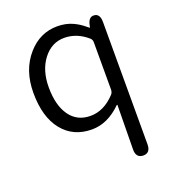

<svg xmlns="http://www.w3.org/2000/svg" viewBox="-142 -661 898 1000"><g transform="rotate(-20 307.5 -161.0)"><path d="M481 232Q440 231 441 183L444 -60Q444 -65 440 -62Q364 13 277 13Q174 13 114 -61.5Q54 -136 54 -270Q54 -396 125 -477Q192 -554 289 -554Q335 -554 373 -537Q406 -522 433 -499Q445 -489 446.5 -489Q448 -489 449 -496Q457 -545 489 -542Q521 -540 521 -493V184Q521 232 481 232ZM430 -122Q440 -133 440 -148V-411Q440 -425 430 -434Q372 -485 302 -485Q232 -485 185.5 -424.5Q139 -364 139 -270Q139 -170 179.5 -113Q220 -56 294 -56Q368 -56 430 -122Z"/></g></svg>

Font: Resource Han Rounded KR Normal
Style: Regular
Weight: 350
Designer: Cyano Hao (round all glyphs); Ryoko NISHIZUKA 西塚涼子 (kana, bopomofo & ideographs); Paul D. Hunt (Latin, Greek & Cyrillic)
Foundry: Cyano Hao
Version: 0.990